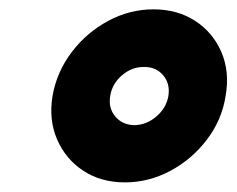

<svg xmlns="http://www.w3.org/2000/svg" viewBox="-20 -751 497 403"><path d="M242.2 -368.2Q191.9 -368.2 154.8 -392.6Q117.7 -417 99.9 -458.3Q82 -499.5 90.3 -549.8Q99.1 -600.1 130.4 -641.4Q161.6 -682.6 206.8 -707Q252 -731.4 302.2 -731.4Q352.5 -731.4 389.9 -707Q427.2 -682.6 444.8 -641.4Q462.4 -600.1 453.6 -549.8Q445.8 -499.5 414.6 -458.3Q383.3 -417 337.9 -392.6Q292.5 -368.2 242.2 -368.2ZM262.2 -488.3Q287.6 -488.8 308.3 -506.6Q329.1 -524.4 333.5 -549.8Q337.4 -575.2 322.5 -593Q307.6 -610.8 282.2 -610.4Q256.8 -610.8 236.1 -593Q215.3 -575.2 211.4 -549.8Q207 -524.4 221.9 -506.6Q236.8 -488.8 262.2 -488.3Z"/></svg>

Font: Inter Display Black
Style: Italic
Weight: 900
Italic angle: -9.39999°
Designer: Rasmus Andersson
Foundry: rsms
Version: Version 4.000;git-a52131595